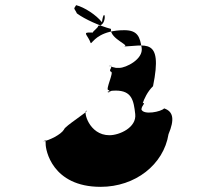

<svg xmlns="http://www.w3.org/2000/svg" viewBox="-20 -806 764 744"><path d="M339 -645C345 -650 373 -689 462 -689C515 -689 522 -661 529 -621C536 -576 467 -543 443 -543H428C434 -543 398 -548 408 -552C421 -552 392 -550 405 -550C421 -546 398 -535 410 -528C423 -528 387 -457 400 -457C413 -455 388 -450 401 -448C414 -450 384 -449 399 -450C414 -451 401 -455 428 -455C491 -455 498 -417 504 -364C510 -312 443 -282 404 -282C324 -282 302 -377 315 -377C328 -377 230 -317 228 -304C216 -284 170 -262 150 -259V-256C153 -260 157 -273 157 -249C156 -227 181 -82 370 -82C504 -82 614 -168 633 -286C657 -343 652 -374 616 -386C605 -373 536 -359 528 -382C529 -398 547 -409 533 -406C538 -421 551 -451 573 -472C613 -668 540 -626 454 -626C498 -626 404 -654 410 -694C368 -705 309 -731 278 -754C268 -776 263 -768 275 -786C307 -778 353 -748 375 -720C385 -790 399 -706 360 -706C363 -700 338 -684 340 -680C307 -680 308 -681 323 -657C335 -637 328 -634 339 -645Z"/></svg>

Font: Hussar Przerywany
Style: Obl
Weight: 400
Foundry: Cannot Into Space Fonts
Version: Version 0.982